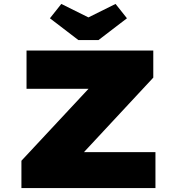

<svg xmlns="http://www.w3.org/2000/svg" viewBox="-20 -957 903 977"><path d="M89 0V-139L531 -613L641 -505H115V-700H760V-562L318 -87L209 -183H771V0ZM379 -753 234 -864 292 -937 445 -861H415L568 -937L626 -864L481 -753Z"/></svg>

Font: Lexend Peta Black
Style: Regular
Weight: 900
Version: Version 1.007